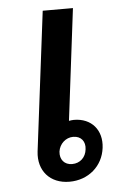

<svg xmlns="http://www.w3.org/2000/svg" viewBox="-48 -650 427 696"><g transform="rotate(-5 165.0 -302.0)"><path d="M177 11C246 11 299 -35 307 -101C315 -165 276 -211 212 -211C206 -211 200 -210 194 -209L244 -615H134L71 -108C63 -39 106 11 177 11ZM150 -101C154 -129 177 -150 204 -150C233 -150 249 -129 245 -101C242 -72 221 -52 192 -52C164 -52 147 -72 150 -101Z"/></g></svg>

Font: TPK Tissa Web SemiBold
Style: Italic
Weight: 600
Italic angle: -7°
Designer: Jacques Le Bailly, Suppakit Chalermlarp | Katatrad Co.,Ltd.
Foundry: Jacques Le Bailly, Cadson Demak Co.,Ltd.
Version: Version 5.000;Glyphs 3.1.2 (3151)